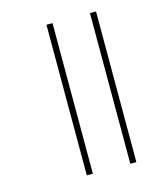

<svg xmlns="http://www.w3.org/2000/svg" viewBox="-100 -721 672 793"><g transform="rotate(-15 236.0 -324.0)"><path d="M359 -2V-646H385V-2ZM173 -2V-646H199V-2Z"/></g></svg>

Font: Noto Sans Tamil UI SemiCondensed Thin
Style: Regular
Weight: 100
Width: 4
Designer: Jelle Bosma - Monotype Design Team
Foundry: Monotype Imaging Inc.
Version: Version 2.004; ttfautohint (v1.8.4.7-5d5b)